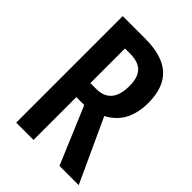

<svg xmlns="http://www.w3.org/2000/svg" viewBox="-209 -812 910 910"><g transform="rotate(45 246.5 -357.0)"><path d="M218 -714Q334 -714 389.5 -663Q445 -612 445 -509Q445 -442 420 -394Q395 -346 341 -317L487 0H358L237 -287H184V0H68V-714ZM218 -613H184V-381H223Q325 -381 325 -503Q325 -560 299 -586.5Q273 -613 218 -613Z"/></g></svg>

Font: Noto Sans Thai Looped ExtraCondensed SemiBold
Style: Regular
Weight: 600
Width: 2
Designer: Sasikarn Vongin, Ben Mitchell
Foundry: The Fontpad Ltd
Version: Version 1.001; ttfautohint (v1.8.4.7-5d5b)